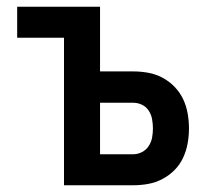

<svg xmlns="http://www.w3.org/2000/svg" viewBox="-20 -550 640 570"><path d="M170 0V-438H31V-530H277V-338H375Q398 -338 420 -334Q442 -330 462 -319.5Q482 -309 498 -292.5Q514 -276 523.5 -256Q533 -236 537 -213.5Q541 -191 541 -169Q541 -146 537 -124Q533 -102 523.5 -81.5Q514 -61 498 -45Q482 -29 462 -18.5Q442 -8 420 -4Q398 0 375 0ZM375 -92Q389 -92 401.5 -98.5Q414 -105 421.5 -116.5Q429 -128 431.5 -141.5Q434 -155 434 -169Q434 -182 431.5 -196Q429 -210 421.5 -221.5Q414 -233 401.5 -239Q389 -245 375 -245H277V-92Z"/></svg>

Font: Iosevka Curly SmBdEx
Style: Regular
Weight: 600
Width: 7
Monospace: yes
Designer: Belleve Invis
Foundry: Belleve Invis
Version: Version 11.1.0; ttfautohint (v1.8.3)